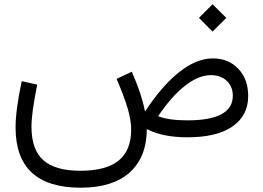

<svg xmlns="http://www.w3.org/2000/svg" viewBox="-20 -645 1236 902"><path d="M979.5 -370.6Q1053.7 -370.6 1099.9 -321.5Q1146 -272.5 1146 -193.8Q1146 -102.5 1072.8 -51.3Q999.5 0 860.8 0Q743.2 0 669.9 -38.6Q668.9 93.8 589.1 165.3Q509.3 236.8 359.4 236.8Q53.2 236.8 53.2 -45.4Q53.2 -86.9 60.1 -139.6Q66.9 -192.4 82 -263.7L154.8 -247.6Q140.6 -175.3 134.3 -129.2Q127.9 -83 127.9 -49.3Q127.9 57.6 183.3 107.4Q238.8 157.2 357.4 157.2Q478.5 157.2 537.4 109.4Q596.2 61.5 596.2 -36.6Q596.2 -78.6 580.8 -132.3Q565.4 -186 527.8 -274.4L599.1 -308.1Q625 -249 639.6 -203.9Q654.3 -158.7 661.1 -120.6Q740.7 -242.2 822 -306.4Q903.3 -370.6 979.5 -370.6ZM970.7 -292Q913.1 -292 849.9 -242.7Q786.6 -193.4 722.7 -99.1Q772 -79.6 860.4 -79.6Q1073.7 -79.6 1073.7 -194.8Q1073.7 -238.3 1045.4 -265.1Q1017.1 -292 970.7 -292ZM914.6 -561 978.5 -625 1043 -561 978.5 -496.6Z"/></svg>

Font: Estedad-FD Regular
Style: FD-Regular
Weight: 400
Designer: Amin Abedi
Version: Version 7.3